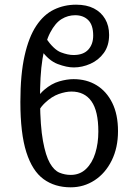

<svg xmlns="http://www.w3.org/2000/svg" viewBox="-20 -790 566 820"><path d="M282 10Q214 10 166 -25Q118 -60 92.5 -140Q67 -220 67 -355Q67 -472 85 -552Q103 -632 135 -680Q167 -728 210.5 -749Q254 -770 305 -770Q350 -770 381 -754Q412 -738 429 -709Q446 -680 446 -641Q446 -595 423.5 -564Q401 -533 366 -517.5Q331 -502 295 -502Q265 -502 226.5 -516.5Q188 -531 155 -577L176 -627Q210 -578 240 -566.5Q270 -555 294 -555Q336 -555 357 -578Q378 -601 378 -638Q378 -683 357 -704Q336 -725 301 -725Q270 -725 243 -708.5Q216 -692 194.5 -651Q173 -610 161.5 -538.5Q150 -467 151 -357Q152 -251 163.5 -188Q175 -125 193 -93.5Q211 -62 234 -52.5Q257 -43 282 -43Q321 -43 347.5 -68.5Q374 -94 387 -136Q400 -178 400 -228Q400 -316 370.5 -357.5Q341 -399 285 -399Q261 -399 231 -388.5Q201 -378 172 -350.5Q143 -323 121 -272L115 -329Q138 -380 169 -406.5Q200 -433 233 -442.5Q266 -452 294 -452Q350 -452 392.5 -426Q435 -400 459.5 -350.5Q484 -301 484 -230Q484 -159 457 -104.5Q430 -50 384 -20Q338 10 282 10Z"/></svg>

Font: Noto Serif Condensed
Style: Regular
Weight: 400
Width: 3
Designer: Monotype Design Team
Foundry: Monotype Imaging Inc.
Version: Version 2.015